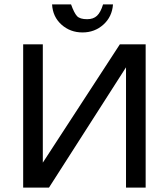

<svg xmlns="http://www.w3.org/2000/svg" viewBox="-20 -850 763 870"><path d="M202 0H85V-649H174V-113L523 -649H640V0H551V-545ZM492 -830Q488 -774 448.5 -738.5Q409 -703 354 -703Q298 -703 258.5 -738.5Q219 -774 216 -830H302Q316 -791 329 -777Q342 -763 375 -763Q403 -763 419.5 -778.5Q436 -794 447 -830Z"/></svg>

Font: Play
Style: Regular
Weight: 400
Designer: Jonas Hecksher
Foundry: Jonas Hecksher, Playtypeª, e-types AS
Version: Version 1.002